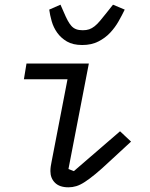

<svg xmlns="http://www.w3.org/2000/svg" viewBox="-20 -787 640 819"><path d="M272 12Q234 12 214.5 -7.5Q195 -27 195 -57Q195 -67 196.5 -77.5Q198 -88 200 -97L268 -449H82L93 -516H359L272 -66L295 -57L492 -227L539 -183L448 -99Q413 -66 387.5 -45Q362 -24 342 -11Q322 2 305.5 7Q289 12 272 12ZM331 -595Q291 -595 265.5 -610Q240 -625 224 -647.5Q208 -670 200.5 -696.5Q193 -723 190 -746L238 -767L253 -733Q261 -714 268.5 -700Q276 -686 284.5 -676.5Q293 -667 304.5 -662.5Q316 -658 333 -658Q349 -658 360.5 -662Q372 -666 383.5 -675Q395 -684 407 -698.5Q419 -713 435 -733L462 -767L512 -746Q501 -723 486 -696.5Q471 -670 450 -647.5Q429 -625 399.5 -610Q370 -595 331 -595Z"/></svg>

Font: IBM Plex Mono
Style: Italic
Weight: 400
Italic angle: -9°
Monospace: yes
Designer: Mike Abbink, Paul van der Laan, Pieter van Rosmalen
Foundry: Bold Monday
Version: Version 2.3